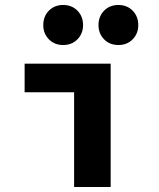

<svg xmlns="http://www.w3.org/2000/svg" viewBox="-20 -752 640 772"><path d="M278 0V-381H79V-496H425V0ZM234 -571Q199 -571 176.5 -594Q154 -617 154 -651Q154 -686 176.5 -709Q199 -732 234 -732Q269 -732 291.5 -709Q314 -686 314 -651Q314 -617 291.5 -594Q269 -571 234 -571ZM456 -571Q421 -571 398.5 -594Q376 -617 376 -651Q376 -686 398.5 -709Q421 -732 456 -732Q491 -732 513.5 -709Q536 -686 536 -651Q536 -617 513.5 -594Q491 -571 456 -571Z"/></svg>

Font: Source Code Pro
Style: Bold
Weight: 700
Monospace: yes
Designer: Paul D. Hunt, Teo Tuominen
Foundry: Adobe Systems Incorporated
Version: Version 2.030;PS 1.000;hotconv 16.6.51;makeotf.lib2.5.65220